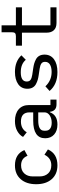

<svg xmlns="http://www.w3.org/2000/svg" viewBox="825 -1563 750 2440"><g transform="rotate(-90 1200.0 -343.0)"><path d="M319 12Q207 12 143 -61Q79 -134 79 -258Q79 -382 143 -455Q207 -528 318 -528Q462 -528 513 -408L440 -368Q409 -450 318 -450Q253 -450 215.5 -409Q178 -368 178 -302V-214Q178 -148 215.5 -107Q253 -66 320 -66Q411 -66 454 -153L521 -109Q467 12 319 12Z M1154 0H1093Q1009 0 999 -85H994Q958 12 838 12Q758 12 710.5 -30Q663 -72 663 -144Q663 -296 887 -296H992V-342Q992 -452 875 -452Q782 -452 739 -378L680 -425Q702 -469 754.5 -498.5Q807 -528 882 -528Q976 -528 1030.5 -481Q1085 -434 1085 -350V-77H1154ZM860 -61Q917 -61 954.5 -87Q992 -113 992 -152V-232H888Q759 -232 759 -158V-137Q759 -100 786 -80.5Q813 -61 860 -61Z M1504 12Q1348 12 1264 -88L1323 -141Q1397 -62 1506 -62Q1565 -62 1599.5 -83Q1634 -104 1634 -145Q1634 -178 1611.5 -193Q1589 -208 1548 -214L1467 -226Q1432 -231 1406 -238.5Q1380 -246 1351.5 -261Q1323 -276 1307.5 -303.5Q1292 -331 1292 -370Q1292 -446 1350.5 -487Q1409 -528 1506 -528Q1640 -528 1717 -446L1660 -390Q1607 -454 1502 -454Q1384 -454 1384 -378Q1384 -344 1406.5 -329Q1429 -314 1470 -308L1551 -296Q1586 -291 1612 -283.5Q1638 -276 1666.5 -261Q1695 -246 1710.5 -218.5Q1726 -191 1726 -152Q1726 -75 1666.5 -31.5Q1607 12 1504 12Z M2327 0H2128Q2067 0 2036 -33.5Q2005 -67 2005 -124V-439H1840V-516H1960Q1987 -516 1998.5 -527Q2010 -538 2010 -566V-698H2098V-516H2327V-439H2098V-77H2327Z"/></g></svg>

Font: IBM Plex Mono Text
Style: Regular
Weight: 450
Designer: Mike Abbink, Paul van der Laan, Pieter van Rosmalen
Foundry: Bold Monday
Version: Version 2.000